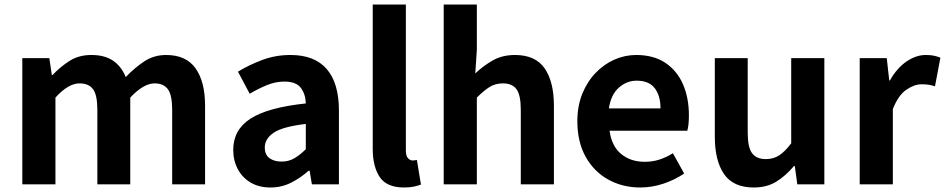

<svg xmlns="http://www.w3.org/2000/svg" viewBox="-20 -818 4193 852"><path d="M79 0V-560H199L210 -485H213Q248 -522 289 -548Q330 -574 385 -574Q445 -574 482 -548.5Q519 -523 538 -476Q577 -517 620 -545.5Q663 -574 717 -574Q806 -574 848 -514.5Q890 -455 890 -349V0H744V-331Q744 -396 725 -422Q706 -448 666 -448Q617 -448 558 -385V0H412V-331Q412 -396 393 -422Q374 -448 333 -448Q283 -448 226 -385V0Z M1180 14Q1130 14 1093 -7.5Q1056 -29 1035.5 -67Q1015 -105 1015 -153Q1015 -242 1091.5 -291.5Q1168 -341 1337 -359Q1336 -400 1315 -428Q1294 -456 1242 -456Q1203 -456 1165 -440.5Q1127 -425 1088 -402L1036 -500Q1085 -530 1144 -552Q1203 -574 1269 -574Q1376 -574 1430 -511.5Q1484 -449 1484 -327V0H1364L1354 -60H1349Q1313 -28 1271 -7Q1229 14 1180 14ZM1229 -101Q1261 -101 1286 -115.5Q1311 -130 1337 -156V-268Q1234 -256 1194.5 -229Q1155 -202 1155 -164Q1155 -131 1176 -116Q1197 -101 1229 -101Z M1773 14Q1696 14 1665 -32.5Q1634 -79 1634 -157V-798H1781V-151Q1781 -126 1790.5 -116Q1800 -106 1810 -106Q1815 -106 1819 -106.5Q1823 -107 1830 -108L1848 1Q1835 6 1817 10Q1799 14 1773 14Z M1949 0V-798H2096V-597L2089 -492Q2122 -524 2165 -549Q2208 -574 2265 -574Q2356 -574 2397 -514.5Q2438 -455 2438 -349V0H2291V-331Q2291 -396 2272 -422Q2253 -448 2212 -448Q2178 -448 2152.5 -432Q2127 -416 2096 -385V0Z M2821 14Q2743 14 2679.5 -21Q2616 -56 2579 -122Q2542 -188 2542 -280Q2542 -348 2564 -402Q2586 -456 2623 -494.5Q2660 -533 2706.5 -553.5Q2753 -574 2803 -574Q2880 -574 2932 -539.5Q2984 -505 3010.5 -444.5Q3037 -384 3037 -306Q3037 -263 3030 -238H2685Q2694 -170 2736 -135Q2778 -100 2841 -100Q2875 -100 2905 -109.5Q2935 -119 2966 -138L3016 -48Q2975 -20 2924 -3Q2873 14 2821 14ZM2682 -337H2911Q2911 -393 2885.5 -426.5Q2860 -460 2805 -460Q2761 -460 2726 -429Q2691 -398 2682 -337Z M3325 14Q3234 14 3193 -45.5Q3152 -105 3152 -211V-560H3298V-229Q3298 -164 3317.5 -138Q3337 -112 3378 -112Q3412 -112 3437.5 -128.5Q3463 -145 3491 -182V-560H3638V0H3518L3507 -81H3503Q3467 -38 3425 -12Q3383 14 3325 14Z M3795 0V-560H3915L3926 -461H3929Q3960 -516 4002.5 -545Q4045 -574 4088 -574Q4111 -574 4126 -570.5Q4141 -567 4153 -562L4129 -435Q4114 -440 4100.5 -442Q4087 -444 4069 -444Q4037 -444 4001.5 -419.5Q3966 -395 3942 -334V0Z"/></svg>

Font: Source Han Sans
Style: Bold
Weight: 700
Designer: Ryoko NISHIZUKA Ë•øÂ°öÊ∂ºÂ≠ê (kana, bopomofo & ideographs); Paul D. Hunt (Latin, Greek & Cyrillic); Sandoll Communicatio
Foundry: Adobe
Version: Version 2.004;hotconv 1.0.118;makeotfexe 2.5.65603